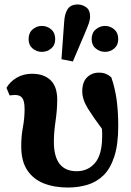

<svg xmlns="http://www.w3.org/2000/svg" viewBox="-20 -824 587 859"><path d="M284 15Q223 15 176 -3.5Q129 -22 102 -62.5Q75 -103 75 -169Q75 -216 82.5 -255Q90 -294 90 -336Q90 -371 80 -385Q70 -399 49 -399Q37 -399 23 -397L9 -431Q25 -459 55 -476.5Q85 -494 123 -494Q176 -494 206 -465.5Q236 -437 236 -378Q236 -333 228.5 -282Q221 -231 221 -190Q221 -58 323 -58Q374 -58 405.5 -95.5Q437 -133 437 -214Q437 -223 437 -231.5Q437 -240 436 -248Q399 -297 373.5 -338Q348 -379 348 -415Q348 -457 369.5 -478Q391 -499 422 -499Q441 -499 454 -493.5Q467 -488 478 -478Q495 -429 502 -376Q509 -323 509 -260Q509 -178 491.5 -124Q474 -70 443.5 -40Q413 -10 372 2.5Q331 15 284 15ZM167 -592Q144 -592 126 -607Q108 -622 108 -649Q108 -677 126 -692.5Q144 -708 167 -708Q191 -708 209 -692.5Q227 -677 227 -649Q227 -622 209 -607Q191 -592 167 -592ZM306 -549 255 -559 267 -725Q269 -762 282.5 -783Q296 -804 328 -804Q348 -804 365.5 -791.5Q383 -779 383 -751Q383 -736 377.5 -720Q372 -704 360 -676ZM450 -592Q427 -592 408.5 -607Q390 -622 390 -649Q390 -677 408.5 -692.5Q427 -708 450 -708Q473 -708 491 -692.5Q509 -677 509 -649Q509 -622 491 -607Q473 -592 450 -592Z"/></svg>

Font: Source Serif 4
Style: Bold
Weight: 700
Designer: Frank Grießhammer
Foundry: Adobe
Version: Version 4.005;hotconv 1.1.0;makeotfexe 2.6.0